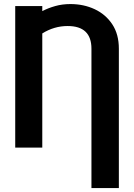

<svg xmlns="http://www.w3.org/2000/svg" viewBox="-20 -742 672 965"><path d="M577.4 203.1H439.6V-497.2Q439.6 -611.2 320 -611.2Q252.1 -611.2 192.5 -573.9V0H56.5V-711.6H192.5V-686.1Q222.3 -701.7 257.8 -711.6Q293.3 -721.6 333.8 -721.6Q400.6 -721.6 456 -695.7Q511.4 -669.7 544.4 -619.7Q577.4 -569.6 577.4 -497.2Z"/></svg>

Font: Interface
Style: Bold
Weight: 700
Designer: Rasmus Andersson
Foundry: rsms
Version: Version 1.8